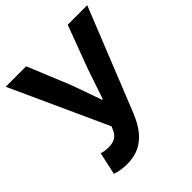

<svg xmlns="http://www.w3.org/2000/svg" viewBox="-204 -877 1029 1029"><g transform="rotate(-45 310.5 -363.0)"><path d="M254 -189 242 -161C226 -132 201 -120 164 -120C136 -120 124 -124 111 -128L83 0C105 8 132 14 172 14C282 14 345 -52 388 -159L621 -740H473L381 -494L324 -325H319L259 -494L158 -740H3Z"/></g></svg>

Font: Noto Sans KR Bold
Style: Regular
Weight: 700
Designer: Ryoko NISHIZUKA  (kana & ideographs); Paul D. Hunt (Latin, Greek & Cyrillic); Wenlong ZHANG  (bopomofo); Sandoll Communi
Foundry: Adobe Systems Incorporated
Version: Version 1.004;PS 1.004;hotconv 1.0.82;makeotf.lib2.5.63406